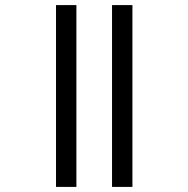

<svg xmlns="http://www.w3.org/2000/svg" viewBox="-20 -734 740 754"><path d="M200 0V-714H280V0ZM420 0V-714H500V0Z"/></svg>

Font: Noto Sans Nag Mundari
Style: Regular
Weight: 400
Designer: Muthu Nedumaran
Version: Version 1.000; ttfautohint (v1.8.4.7-5d5b)